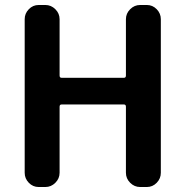

<svg xmlns="http://www.w3.org/2000/svg" viewBox="-20 -750 744 770"><path d="M135 0Q112 0 95.5 -17Q79 -34 79 -57V-673Q79 -696 95.5 -713Q112 -730 135 -730H162Q185 -730 202 -713Q219 -696 219 -673V-447Q219 -438 227 -438H477Q485 -438 485 -447V-673Q485 -696 502 -713Q519 -730 542 -730H569Q592 -730 608.5 -713Q625 -696 625 -673V-57Q625 -34 608.5 -17Q592 0 569 0H542Q519 0 502 -17Q485 -34 485 -57V-322Q485 -331 477 -331H227Q219 -331 219 -322V-57Q219 -34 202 -17Q185 0 162 0Z"/></svg>

Font: Rounded Mplus 1c Bold
Style: Bold
Weight: 700
Version: Version 1.059.20150529